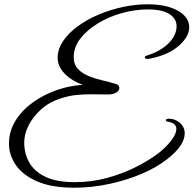

<svg xmlns="http://www.w3.org/2000/svg" viewBox="-20 -817 903 896"><path d="M326 59Q222 59 154.5 30Q87 1 54.5 -46Q22 -93 22 -146Q22 -206 53 -255Q84 -304 134.5 -340Q185 -376 246 -397Q307 -418 366 -421Q314 -440 281.5 -473.5Q249 -507 249 -547Q249 -588 274.5 -625.5Q300 -663 343 -694.5Q386 -726 440.5 -749Q495 -772 554 -784.5Q613 -797 668 -797Q757 -797 810 -767Q863 -737 863 -690Q863 -647 816.5 -605Q770 -563 688 -545Q672 -542 667 -542Q656 -542 656 -551Q656 -554 659.5 -555.5Q663 -557 675 -561Q734 -581 769 -617.5Q804 -654 804 -695Q804 -730 770.5 -751.5Q737 -773 670 -773Q610 -773 549 -756Q488 -739 437 -708Q386 -677 355 -637Q324 -597 324 -550Q324 -516 344 -495Q364 -474 395 -461.5Q426 -449 459.5 -441.5Q493 -434 521 -425Q531 -422 534 -417Q537 -412 537 -407Q537 -394 522.5 -385Q508 -376 482 -376Q466 -376 446.5 -376.5Q427 -377 405 -377Q374 -377 339.5 -374Q305 -371 264 -358Q212 -342 173.5 -308Q135 -274 114 -233Q93 -192 93 -152Q93 -100 117 -58Q141 -16 193 8.5Q245 33 330 33Q408 33 481 13Q554 -7 616 -38.5Q678 -70 722 -104Q758 -133 780.5 -163Q803 -193 803 -215Q803 -243 764 -249Q754 -250 754 -255Q754 -263 768 -263Q797 -263 819.5 -243.5Q842 -224 842 -195Q842 -138 761 -75Q712 -36 641.5 -6Q571 24 489.5 41.5Q408 59 326 59Z"/></svg>

Font: Great Vibes
Style: Regular
Weight: 400
Designer: Robert E. Leuschke, Viktoriya Grabowska, Viviana Monsalve, Eben Sorkin
Foundry: Robert E. Leuschke
Version: Version 1.103; ttfautohint (v1.8.4.7-5d5b)